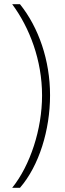

<svg xmlns="http://www.w3.org/2000/svg" viewBox="-20 -735 309 913"><path d="M218 -282C218 -448 164 -604 75 -715H38C121 -603 180 -448 180 -281C180 -121 124 51 38 158H75C166 53 218 -117 218 -282Z"/></svg>

Font: Noto Sans ExtraCondensed ExtraLight
Style: Regular
Weight: 200
Width: 2
Designer: Monotype Design Team
Foundry: Monotype Imaging Inc.
Version: Version 2.013